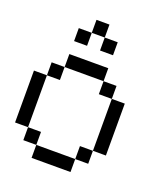

<svg xmlns="http://www.w3.org/2000/svg" viewBox="-128 -778 756 869"><g transform="rotate(20 250.0 -344.0)"><path d="M125 -562.5V-625H187.5V-562.5ZM187.5 -625V-687.5H250V-625ZM250 -562.5V-625H312.5V-562.5ZM125 -437.5V-500H187.5V-437.5ZM187.5 -437.5V-500H250V-437.5ZM250 -437.5V-500H312.5V-437.5ZM375 -312.5V-375H437.5V-312.5ZM375 -250V-312.5H437.5V-250ZM375 -187.5V-250H437.5V-187.5ZM375 -125V-187.5H437.5V-125ZM250 0V-62.5H312.5V0ZM187.5 0V-62.5H250V0ZM125 0V-62.5H187.5V0ZM312.5 -62.5V-125H375V-62.5ZM62.5 -62.5V-125H125V-62.5ZM0 -125V-187.5H62.5V-125ZM0 -187.5V-250H62.5V-187.5ZM0 -250V-312.5H62.5V-250ZM0 -312.5V-375H62.5V-312.5ZM62.5 -375V-437.5H125V-375ZM312.5 -375V-437.5H375V-375Z"/></g></svg>

Font: AprilSans
Style: Regular
Weight: 400
Designer: typesprite
Version: Version 1.001;PS 001.001;hotconv 1.0.88;makeotf.lib2.5.64775